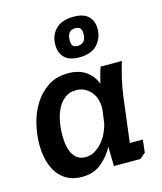

<svg xmlns="http://www.w3.org/2000/svg" viewBox="-107 -777 730 866"><g transform="rotate(-15 257.5 -344.0)"><path d="M477 -449Q466 -411 457 -373Q448 -335 443 -297L416 -82H477L470 -22L444 0H320L318 -91Q297 -50 260.5 -20Q224 10 169 10Q132 10 104 -4Q76 -18 57.5 -43.5Q39 -69 29.5 -104Q20 -139 20 -181Q20 -226 31.5 -274.5Q43 -323 68 -364Q93 -405 132.5 -431.5Q172 -458 228 -458Q278 -458 310.5 -435.5Q343 -413 357 -374Q362 -393 366.5 -411.5Q371 -430 378 -449ZM243 -375Q212 -375 191 -359Q170 -343 156.5 -317Q143 -291 137 -258.5Q131 -226 131 -194Q131 -135 150.5 -103.5Q170 -72 208 -72Q231 -72 250.5 -83.5Q270 -95 286 -113.5Q302 -132 312.5 -154.5Q323 -177 328 -200L336 -261Q338 -314 310.5 -344.5Q283 -375 243 -375ZM297 -514Q251 -514 228.5 -536Q206 -558 206 -596Q206 -641 234.5 -669.5Q263 -698 318 -698Q365 -698 387 -676Q409 -654 409 -617Q409 -575 381.5 -544.5Q354 -514 297 -514ZM302 -566Q342 -566 342 -613Q342 -627 336 -636.5Q330 -646 312 -646Q274 -646 274 -599Q274 -583 279.5 -574.5Q285 -566 302 -566Z"/></g></svg>

Font: Zilla Slab SemiBold
Style: Regular
Weight: 600
Designer: Typotheque.com
Foundry: Typotheque type foundry
Version: Version 1.0; 2017